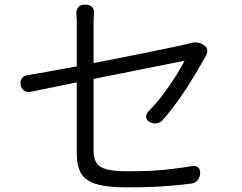

<svg xmlns="http://www.w3.org/2000/svg" viewBox="-20 -790 1040 825"><path d="M859 -594Q869 -587 870.5 -574.5Q872 -562 865 -550Q864 -548 863 -546Q862 -544 858 -538Q824 -477 779.5 -408Q735 -339 679 -274Q668 -262 652 -260Q636 -258 622 -266Q609 -274 608 -286.5Q607 -299 617 -311Q651 -345 680.5 -384Q710 -423 734 -461Q758 -499 773 -529L382 -451V-146Q382 -111 394 -91Q406 -71 438 -62.5Q470 -54 530 -54Q589 -54 634.5 -56.5Q680 -59 720 -64Q760 -69 804 -76Q821 -79 831 -71Q841 -63 840 -46V-43Q839 -27 828.5 -15Q818 -3 801 -1Q760 4 720.5 7.5Q681 11 634 13Q587 15 523 15Q434 15 388 -1Q342 -17 326 -49Q310 -81 310 -128V-436L113 -396Q97 -392 84.5 -400Q72 -408 69 -424V-426Q66 -442 74.5 -453.5Q83 -465 99 -467Q136 -473 191 -483Q246 -493 310 -505V-682Q310 -699 309.5 -710Q309 -721 308 -731Q307 -748 316.5 -759Q326 -770 342 -770H350Q367 -770 376.5 -759Q386 -748 384 -731Q383 -721 382.5 -709Q382 -697 382 -682V-519Q446 -531 510 -544Q574 -557 629 -568Q684 -579 723.5 -587.5Q763 -596 780 -600Q795 -604 799 -605Q813 -609 828.5 -607Q844 -605 856 -596Z"/></svg>

Font: Chiron GoRound TC N
Style: Regular
Weight: 350
Designer: Ryoko NISHIZUKA 西塚涼子 (kana, bopomofo & ideographs); Paul D. Hunt (Latin, Greek & Cyrillic); Sandoll Communications 산돌커뮤니
Foundry: Adobe
Version: Version 1.000;hotconv 1.1.1;makeotfexe 2.6.0